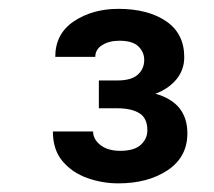

<svg xmlns="http://www.w3.org/2000/svg" viewBox="-20 -736 487 436"><path d="M204.5 -490.1V-553.3H246.8Q278.1 -553.3 292.8 -566.4Q307.5 -579.5 307.5 -600.1Q307.5 -617.5 294.4 -630.5Q281.2 -643.5 251.1 -643.5Q228 -643.5 212.2 -633.7Q196.4 -623.9 196.4 -606.9H105.5Q105.5 -659.4 147.9 -687.7Q190.3 -715.9 248.9 -715.9Q315.7 -715.9 357.1 -687.9Q398.4 -659.8 398.4 -606.2Q398.4 -577.8 381 -556.3Q363.6 -534.8 333.1 -523.1Q405.5 -502.8 405.5 -433.2Q405.5 -379.3 360.6 -349.4Q315.7 -319.6 248.9 -319.6Q212.4 -319.6 178.3 -331.7Q144.2 -343.8 122.2 -369.7Q100.1 -395.6 100.1 -437.5H191.4Q191.4 -419.7 208.1 -406.6Q224.8 -393.5 253.2 -393.5Q284.4 -393.5 299.5 -407Q314.6 -420.5 314.6 -440.3Q314.6 -467.7 296.5 -478.9Q278.4 -490.1 246.8 -490.1Z"/></svg>

Font: Interface Medium
Style: Regular
Weight: 500
Designer: Rasmus Andersson
Foundry: rsms
Version: Version 1.8